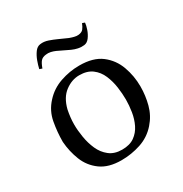

<svg xmlns="http://www.w3.org/2000/svg" viewBox="-155 -760 848 891"><g transform="rotate(-30 268.5 -314.0)"><path d="M242.2 14.2Q173.3 14.2 131.6 -16.4Q89.8 -46.9 70.8 -95Q51.8 -143.1 47.9 -195.8Q47.9 -247.6 57.4 -299.8Q66.9 -352.1 103 -391.1Q138.2 -430.2 188.5 -447.5Q238.8 -464.8 291 -464.8Q365.2 -464.8 408.2 -431.9Q451.2 -398.9 470 -346.9Q488.8 -294.9 488.8 -238.8Q488.8 -189.9 476.3 -143.1Q463.9 -96.2 431.2 -59.1Q396 -19 345.7 -2.4Q295.4 14.2 242.2 14.2ZM142.1 -315.9Q138.2 -296.9 136 -277.8Q133.8 -258.8 133.8 -238.8Q133.8 -208 139.9 -170.9Q146 -133.8 160.4 -101.3Q174.8 -68.8 201.4 -47.9Q228 -26.9 269 -26.9Q310.1 -26.9 335.4 -44.9Q360.8 -63 375 -92Q389.2 -121.1 394.5 -155Q399.9 -189 399.9 -220.2Q399.9 -251 395 -286.4Q390.1 -321.8 376.5 -354Q362.8 -386.2 336.4 -406Q310.1 -425.8 268.1 -425.8Q228 -425.8 192.1 -398.9Q156.2 -372.1 142.1 -315.9ZM267.1 -620.1 314 -599.1Q325.2 -595.2 336.7 -592Q348.1 -588.9 359.9 -589.8Q377.9 -591.8 386 -601.8Q394 -611.8 400.9 -628.9L414.1 -624Q413.1 -609.9 406 -589.4Q398.9 -568.8 387 -553Q375 -537.1 358.9 -535.2Q342.8 -533.2 326.4 -536.6Q310.1 -540 294.9 -546.9L231.9 -577.1Q220.7 -582 207.8 -585Q194.8 -587.9 182.1 -585.9Q164.1 -584 154.5 -573.5Q145 -563 136.2 -538.1L122.1 -543Q126 -561 134 -583Q142.1 -605 154.5 -622.1Q167 -639.2 184.1 -641.1Q204.1 -644 226.1 -636.5Q248 -628.9 267.1 -620.1Z"/></g></svg>

Font: Aref Ruqaa
Style: Regular
Weight: 400
Designer: Abdullah Aref
Version: Version 1.002